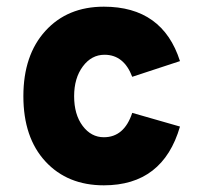

<svg xmlns="http://www.w3.org/2000/svg" viewBox="-20 -543 609 575"><path d="M291 12Q182 12 116 -59.5Q50 -131 50 -255Q50 -378 116 -450.5Q182 -523 291 -523Q467 -523 519 -360L376 -313Q351 -379 293 -379Q254 -379 228 -344Q202 -309 202 -255Q202 -200 227.5 -166Q253 -132 291 -132Q352 -132 376 -205L519 -164Q468 12 291 12Z"/></svg>

Font: Overpass Heavy
Style: Regular
Weight: 900
Designer: Delve Withrington, Thomas Jockin
Foundry: Delve Fonts
Version: Version 3.000;DELV;Overpass